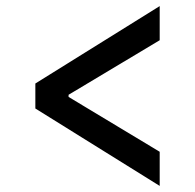

<svg xmlns="http://www.w3.org/2000/svg" viewBox="-20 -602 640 630"><path d="M504 8 96 -246V-328L504 -582V-470L205 -291V-284L504 -104Z"/></svg>

Font: IBM Plex Sans Medm
Style: Regular
Weight: 500
Designer: Mike Abbink, Paul van der Laan, Pieter van Rosmalen
Foundry: Bold Monday
Version: Version 3.005